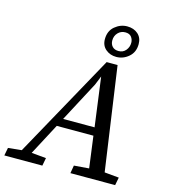

<svg xmlns="http://www.w3.org/2000/svg" viewBox="-165 -1001 974 1103"><g transform="rotate(15 322.5 -449.5)"><path d="M-36 0 -27 -47 53 -55 393 -670H458L546 -55L632 -47L623 0H357L365 -47L454 -54L429 -242H211L112 -55L199 -47L190 0ZM362 -528 236 -290H423L384 -582ZM442 -749Q469 -749 485 -768.5Q501 -788 501 -813Q501 -833 489.5 -848Q478 -863 453 -863Q427 -863 409.5 -844.5Q392 -826 392 -799Q392 -777 405 -763Q418 -749 442 -749ZM438 -713Q401 -713 375 -735Q349 -757 349 -795Q349 -844 382 -871.5Q415 -899 455 -899Q494 -899 519 -877Q544 -855 544 -817Q544 -769 511.5 -741Q479 -713 438 -713Z"/></g></svg>

Font: Source Serif 4 SmText
Style: Italic
Weight: 400
Italic angle: -12°
Designer: Frank Grießhammer
Foundry: Adobe
Version: Version 4.005;hotconv 1.1.0;makeotfexe 2.6.0